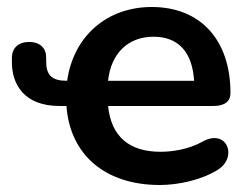

<svg xmlns="http://www.w3.org/2000/svg" viewBox="-20 -519 701 549"><path d="M437 10C489 10 555 -4 602 -33C662 -70 628 -153 559 -114C520 -92 473 -85 439 -85C350 -85 298 -128 289 -216H591C622 -216 639 -229 639 -253C639 -405 553 -499 414 -499C285 -499 190 -415 172 -288H171C128 -288 112 -304 112 -344V-355C112 -381 95 -399 63 -399C31 -399 14 -380 14 -354V-341C14 -279 48 -216 150 -216H170C180 -78 279 10 437 10ZM419 -414C490 -414 530 -370 535 -288H289C297 -364 344 -414 419 -414Z"/></svg>

Font: Nunito
Style: Bold
Weight: 700
Designer: Vernon Adams
Foundry: Vernon Adams
Version: Version 3.602